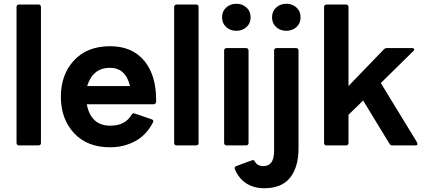

<svg xmlns="http://www.w3.org/2000/svg" viewBox="-20 -774 2271 1022"><path d="M185 0H81Q69 0 68 -13V-737Q68 -749 81 -750H185Q197 -750 198 -737V-13Q198 -1 185 0Z M566 10Q444 10 374 -65.5Q304 -141 304 -259Q304 -377 374 -452.5Q444 -528 566 -528Q685 -528 750 -448Q811 -371 811 -244V-232Q809 -219 797 -219H442Q464 -105 567 -105Q647 -105 681 -164Q685 -171 692 -171Q695 -171 787 -139Q796 -136 796 -129Q796 -126 794 -122Q759 -54 698.5 -22Q638 10 566 10ZM672 -316Q649 -413 565 -413Q474 -413 444 -316Z M1024 0H920Q908 0 907 -13V-737Q907 -749 920 -750H1024Q1036 -750 1037 -737V-13Q1037 -1 1024 0Z M1238 -610Q1206 -610 1184 -630Q1162 -650 1162 -682Q1162 -714 1184 -734Q1206 -754 1238 -754Q1270 -754 1292 -734Q1314 -714 1314 -682Q1314 -650 1292 -630Q1270 -610 1238 -610ZM1290 0H1186Q1174 0 1173 -13V-505Q1173 -517 1186 -518H1290Q1302 -518 1303 -505V-13Q1303 -1 1290 0Z M1504 -610Q1472 -610 1450 -630Q1428 -650 1428 -682Q1428 -714 1450 -734Q1472 -754 1504 -754Q1536 -754 1558 -734Q1580 -714 1580 -682Q1580 -650 1558 -630Q1536 -610 1504 -610ZM1387 228Q1332 228 1291.5 202.5Q1251 177 1230 126L1229 120Q1229 113 1238 110Q1323 78 1326 78Q1333 78 1337 86Q1349 110 1383 110Q1439 110 1439 29V-505Q1439 -517 1452 -518H1556Q1568 -518 1569 -505V15Q1569 116 1524 172Q1479 228 1387 228Z M2192 0H2068Q2058 0 2053 -9L1913 -239L1835 -163V-13Q1835 -1 1822 0H1718Q1706 0 1705 -13V-737Q1705 -749 1718 -750H1822Q1834 -750 1835 -737V-316L2023 -511Q2030 -518 2039 -518H2173Q2185 -518 2185 -510Q2185 -507 2180 -502L2007 -332L2200 -16Q2202 -11 2202 -7Q2202 0 2192 0Z"/></svg>

Font: YamahaIndonesia935. App
Style: Bold
Weight: 700
Designer: Dalton Maag Ltd
Foundry: Dalton Maag Ltd
Version: Version 1.002; January 01, 2024; Regular/Italic